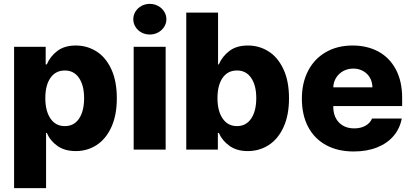

<svg xmlns="http://www.w3.org/2000/svg" viewBox="-20 -772 2128 991"><path d="M52.7 -530.3H215.8V-439.5H221.7Q238.8 -481 275.9 -509Q313 -537.1 371.1 -537.1Q429.2 -537.1 477.3 -507.1Q525.4 -477.1 554.2 -415.5Q583 -354 583 -264.6Q583 -177.7 554.9 -116.2Q526.9 -54.7 478.8 -23.4Q430.7 7.8 371.1 7.8Q314 7.8 276.4 -18.8Q238.8 -45.4 221.7 -85.9H217.8V199.2H52.7ZM314.5 -121.1Q362.3 -121.1 388.2 -159.9Q414.1 -198.7 414.1 -265.6Q414.1 -331.1 387.9 -369.6Q361.8 -408.2 314.5 -408.2Q267.1 -408.2 240.5 -370.1Q213.9 -332 213.9 -265.6Q213.9 -199.2 240.5 -160.2Q267.1 -121.1 314.5 -121.1Z M669.9 -530.3H835V0H669.9ZM668 -672.9Q668 -694.3 679.4 -712.6Q690.9 -731 710.4 -741.5Q730 -752 752.9 -752Q775.9 -752 795.7 -741.5Q815.4 -731 827.1 -712.6Q838.9 -694.3 838.9 -672.9Q838.9 -651.4 827.1 -633.1Q815.4 -614.7 795.7 -604.2Q775.9 -593.8 752.9 -593.8Q730 -593.8 710.4 -604.2Q690.9 -614.7 679.4 -633.1Q668 -651.4 668 -672.9Z M941.4 -707H1105.5V-439.5H1109.4Q1127.4 -481.4 1164.3 -509.3Q1201.2 -537.1 1259.8 -537.1Q1317.4 -537.1 1365.5 -507.1Q1413.6 -477.1 1442.6 -415.5Q1471.7 -354 1471.7 -264.6Q1471.7 -177.7 1443.6 -116.2Q1415.5 -54.7 1367.2 -23.4Q1318.8 7.8 1258.8 7.8Q1202.6 7.8 1165 -18.8Q1127.4 -45.4 1109.4 -85.9H1104.5V0H941.4ZM1203.1 -121.1Q1250 -121.1 1276.4 -159.9Q1302.7 -198.7 1302.7 -265.6Q1302.7 -331.1 1276.6 -369.6Q1250.5 -408.2 1203.1 -408.2Q1155.3 -408.2 1128.9 -370.1Q1102.5 -332 1102.5 -265.6Q1102.5 -199.2 1129.2 -160.2Q1155.8 -121.1 1203.1 -121.1Z M1538.1 -262.7Q1538.1 -344.2 1570.3 -406.5Q1602.5 -468.8 1661.9 -502.9Q1721.2 -537.1 1799.8 -537.1Q1875 -537.1 1932.9 -505.9Q1990.7 -474.6 2023.2 -413.6Q2055.7 -352.5 2055.7 -266.6V-224.6H1700.2V-221.7Q1700.2 -170.4 1729.5 -139.9Q1758.8 -109.4 1808.6 -109.4Q1841.8 -109.4 1866 -122.8Q1890.1 -136.2 1900.4 -160.2H2053.7Q2043.9 -108.4 2011.2 -70.1Q1978.5 -31.7 1926 -11Q1873.5 9.8 1805.7 9.8Q1723.1 9.8 1662.8 -23.2Q1602.5 -56.2 1570.3 -117.4Q1538.1 -178.7 1538.1 -262.7ZM1902.3 -321.3Q1901.9 -349.1 1889.2 -371.1Q1876.5 -393.1 1854 -405.5Q1831.5 -418 1803.7 -418Q1774.9 -418 1751.7 -405.3Q1728.5 -392.6 1714.8 -370.6Q1701.2 -348.6 1700.2 -321.3Z"/></svg>

Font: Pretendard GOV ExtraBold
Style: Regular
Weight: 800
Designer: Base glyphs from Inter by Rasmus Andersson; Hangeul glyphs from Noto Sans CJK(Source Han Sans) by Jang Soo-young and Kan
Foundry: Kil Hyung-jin
Version: Version 1.309